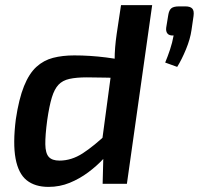

<svg xmlns="http://www.w3.org/2000/svg" viewBox="-20 -720 779 752"><path d="M271 -503Q332 -503 395.5 -495Q459 -487 503 -473L482 -414Q432 -415 392.5 -416Q353 -417 320 -417Q279 -417 252 -411Q225 -405 209 -388Q193 -371 183 -338Q173 -305 165 -250Q157 -190 157.5 -155Q158 -120 171 -105.5Q184 -91 213 -91Q260 -91 304 -119.5Q348 -148 404 -201L427 -147Q410 -125 384.5 -97.5Q359 -70 325.5 -45Q292 -20 253 -4Q214 12 170 12Q117 12 84.5 -14Q52 -40 41 -99Q30 -158 42 -253Q54 -333 74 -382.5Q94 -432 122.5 -458Q151 -484 188 -493.5Q225 -503 271 -503ZM576 -700 477 0H382L385 -117L374 -125L420 -468L429 -484Q429 -510 431 -534.5Q433 -559 437 -587L454 -700ZM706 -695Q725 -695 733 -686.5Q741 -678 738 -657L730 -602Q725 -567 708.5 -527Q692 -487 674 -458L627 -475Q637 -499 646 -526Q655 -553 660 -581Q643 -580 636 -588.5Q629 -597 631 -612L639 -661Q642 -680 651 -687.5Q660 -695 682 -695Z"/></svg>

Font: Exo 2 SemiBold
Style: Italic
Weight: 600
Italic angle: -8°
Designer: Natanael Gama
Foundry: Natanael Gama
Version: Version 2.010